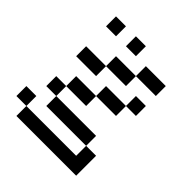

<svg xmlns="http://www.w3.org/2000/svg" viewBox="-176 -926 852 852"><g transform="rotate(45 250.0 -499.5)"><path d="M125 -750H62.5V-812.5H125ZM0 -312.5H62.5V-250H0ZM62.5 -250H375V-312.5H437.5V-187.5H62.5ZM62.5 -437.5H125V-375H62.5ZM62.5 -625H187.5V-562.5H62.5ZM125 -375H375V-312.5H125ZM125 -500H250V-437.5H125ZM187.5 -687.5H312.5V-625H187.5ZM187.5 -812.5H250V-750H187.5ZM250 -562.5H375V-500H250ZM312.5 -750H437.5V-687.5H312.5ZM375 -625H437.5V-562.5H375Z"/></g></svg>

Font: 寒蝉点阵体 16px
Style: Regular
Weight: 400
Designer: Designed by Warren2060
Foundry: ChillType
Version: Version 1.000